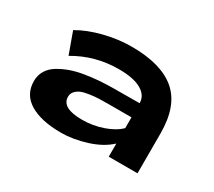

<svg xmlns="http://www.w3.org/2000/svg" viewBox="-105 -713 1034 926"><g transform="rotate(30 412.5 -250.0)"><path d="M437 -219.2Q405.8 -219.2 383.1 -218.3Q360.4 -217.3 333.5 -213.4Q306.6 -209.5 289.8 -202.6Q272.9 -195.8 261.5 -183.1Q250 -170.4 250 -152.8Q250 -89.8 363.8 -89.8Q423.3 -89.8 478.8 -109.1Q534.2 -128.4 564.9 -159.2V-219.2ZM69.8 -136.2Q69.8 -168.5 85.2 -194.1Q100.6 -219.7 128.4 -236.8Q156.2 -253.9 189.5 -265.9Q222.7 -277.8 263.2 -284.4Q303.7 -291 339.4 -293.7Q375 -296.4 413.1 -296.9L564.9 -297.9Q564.9 -340.8 522 -365.5Q479 -390.1 397 -390.1Q265.1 -390.1 153.8 -324.2L110.8 -442.9Q167.5 -476.1 244.6 -495.6Q321.8 -515.1 397 -515.1Q561.5 -515.1 643.3 -445.3Q725.1 -375.5 725.1 -222.2V0H564.9V-73.2Q519.5 -30.8 446.3 -7.8Q373 15.1 308.1 15.1Q195.8 15.1 132.8 -23.2Q69.8 -61.5 69.8 -136.2Z"/></g></svg>

Font: Messapia Bold
Style: Regular
Weight: 400
Designer: Luca Marsano
Foundry: Collletttivo
Version: Version 1.000;FEAKit 1.0